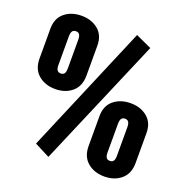

<svg xmlns="http://www.w3.org/2000/svg" viewBox="-132 -848 953 985"><g transform="rotate(20 344.5 -355.5)"><path d="M21.5 -442.9Q21.5 -384.8 58.1 -353.8Q94.7 -322.8 149.9 -322.8Q205.1 -322.8 241.5 -353.8Q277.8 -384.8 277.8 -442.9V-606Q277.8 -662.1 241.5 -692.4Q205.1 -722.7 149.9 -722.7Q94.7 -722.7 58.1 -692.4Q21.5 -662.1 21.5 -606ZM124 -444.8V-600.1Q124 -620.1 130.1 -629.2Q136.2 -638.2 149.9 -638.2Q163.1 -638.2 169.2 -629.2Q175.3 -620.1 175.3 -600.1V-444.8Q175.3 -425.3 169.2 -416.5Q163.1 -407.7 149.9 -407.7Q136.2 -407.7 130.1 -416.5Q124 -425.3 124 -444.8ZM537.1 -687.5 450.7 -727.1 153.8 -26.4 236.8 16.1ZM411.6 -107.4Q411.6 -49.3 448.2 -18.3Q484.9 12.7 540 12.7Q595.2 12.7 631.6 -18.3Q668 -49.3 668 -107.4V-270.5Q668 -326.7 631.6 -356.9Q595.2 -387.2 540 -387.2Q484.9 -387.2 448.2 -356.9Q411.6 -326.7 411.6 -270.5ZM514.2 -109.4V-264.6Q514.2 -284.7 520.3 -293.7Q526.4 -302.7 540 -302.7Q553.2 -302.7 559.3 -293.7Q565.4 -284.7 565.4 -264.6V-109.4Q565.4 -89.8 559.3 -81.1Q553.2 -72.3 540 -72.3Q526.4 -72.3 520.3 -81.1Q514.2 -89.8 514.2 -109.4Z"/></g></svg>

Font: Roboto Flex
Style: wght 700 wdth 25 opsz 34 GRAD 0.00 slnt 0.00 XTRA 468 XOPQ 96 YOPQ 79 YTLC 514 YTUC 712 YTAS 750 YTDE -203.00 YTFI 738
Weight: 700
Width: 1
Designer: Berlow after Robertson
Foundry: Google
Version: Version 3.100